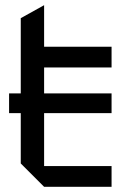

<svg xmlns="http://www.w3.org/2000/svg" viewBox="-20 -720 470 740"><path d="M60 -650 150 -700V-540H410V-460H150V-80H410V0H150L60 -90ZM15 -284V-360H410V-284Z"/></svg>

Font: Tektur
Style: Regular
Weight: 400
Designer: Adam Jagosz
Foundry: Adam Jagosz
Version: Version 1.005;gftools[0.9.30]